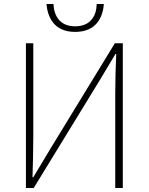

<svg xmlns="http://www.w3.org/2000/svg" viewBox="-20 -943 745 963"><path d="M110 -726V0H149L475 -532L559 -672H563C560 -604 558 -542 558 -473V0H596V-726H556L231 -194L147 -54H143C145 -124 147 -191 147 -259V-726ZM213 -923C219 -859 249 -783 357 -783C465 -783 496 -859 501 -923H465C464 -866 436 -811 357 -811C278 -811 251 -866 248 -923Z"/></svg>

Font: Kinto Sans Thin
Style: Regular
Weight: 100
Designer: Authors: Ryoko NISHIZUKA  (kana & ideographs); Paul D. Hunt (Latin, Greek & Cyrillic); Wenlong ZHANG  (bopomofo); Sandol
Foundry: Adobe Systems Incorporated, ookami Inc.
Version: Version 0.001